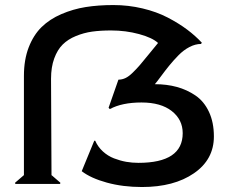

<svg xmlns="http://www.w3.org/2000/svg" viewBox="-20 -732 901 764"><path d="M544.9 12.2Q468.8 12.2 405 -5.4Q341.3 -22.9 305.2 -50.8L355 -171.9H358.9Q369.6 -147.5 389.4 -129.4Q409.2 -111.3 433.8 -101.8Q458.5 -92.3 482.4 -88.1Q506.3 -84 530.8 -84Q707 -84 707 -202.1Q707 -255.9 663.6 -290Q620.1 -324.2 543 -324.2Q465.3 -324.2 417 -297.9L412.1 -303.2L451.2 -415Q465.8 -415 479.2 -421.4Q492.7 -427.7 508.8 -443.6Q524.9 -459.5 536.6 -473.1Q548.3 -486.8 571.3 -515.1Q594.2 -543.5 608.9 -561Q586.4 -582 533.4 -596.4Q480.5 -610.8 421.9 -610.8Q379.9 -610.8 346.7 -606.2Q313.5 -601.6 282 -588.6Q250.5 -575.7 229.5 -554.9Q208.5 -534.2 195.8 -499.5Q183.1 -464.8 183.1 -418.9L185.1 0H41L40 -4.9L75.2 -35.2V-430.2Q75.2 -494.1 94.2 -543.5Q113.3 -592.8 145.5 -624.3Q177.7 -655.8 224.1 -675.8Q270.5 -695.8 320.8 -703.9Q371.1 -711.9 431.2 -711.9Q490.7 -711.9 547.1 -698.5Q603.5 -685.1 647.5 -662.1Q691.4 -639.2 724.6 -614.3Q757.8 -589.4 783.2 -562L779.8 -557.1Q757.3 -557.1 733.9 -544.9Q710.4 -532.7 689.9 -511.7Q669.4 -490.7 653.6 -471.2Q637.7 -451.7 620.6 -428.5Q603.5 -405.3 596.2 -397Q643.6 -397 683.8 -386Q724.1 -375 758.1 -351.8Q792 -328.6 811.5 -286.9Q831.1 -245.1 831.1 -189Q831.1 -97.2 751.7 -42.5Q672.4 12.2 544.9 12.2ZM185.1 0V-35.2L220.2 -4.9L219.2 0Z"/></svg>

Font: Tiffany Gothic CC
Style: Regular
Weight: 400
Designer: indestructible type*
Foundry: Cowboy Collective
Version: Version 1.000